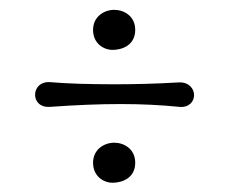

<svg xmlns="http://www.w3.org/2000/svg" viewBox="-20 -411 475 398"><path d="M350.6 -240.2C303.2 -237.3 257.8 -236.3 217.3 -236.3C163.1 -236.3 117.2 -237.8 84 -240.7C63 -242.2 52.7 -228 52.7 -214.8C52.7 -201.2 62.5 -188 84 -189.5C138.7 -193.4 186 -195.3 230 -195.3C273.4 -195.3 312.5 -193.4 351.6 -189.5C372.1 -187.5 382.3 -200.7 382.3 -213.9C382.3 -227.1 371.6 -241.2 350.6 -240.2ZM260.3 -349.1C260.3 -377.9 236.8 -390.6 216.8 -390.6C195.8 -390.6 172.9 -376.5 172.9 -349.1C172.9 -321.3 194.3 -307.6 213.4 -307.6C233.4 -307.6 260.3 -317.4 260.3 -349.1ZM260.3 -73.7C260.3 -102.5 236.8 -115.2 216.8 -115.2C195.8 -115.2 172.9 -101.1 172.9 -73.7C172.9 -45.9 194.3 -32.2 213.4 -32.2C233.4 -32.2 260.3 -42 260.3 -73.7Z"/></svg>

Font: Pompiere 
Style: Regular
Weight: 400
Designer: Karolina Lach
Foundry: Sorkin Type Co.
Version: Version 1.001